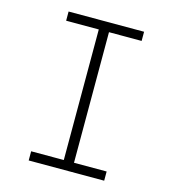

<svg xmlns="http://www.w3.org/2000/svg" viewBox="-109 -820 817 909"><g transform="rotate(15 300.0 -365.0)"><path d="M115 0V-45H275V-685H115V-730H485V-685H325V-45H485V0Z"/></g></svg>

Font: M PLUS Code Latin 60 Light
Style: Regular
Weight: 300
Width: 7
Monospace: yes
Designer: Coji Morishita
Foundry: UNDERFOREST DESIGN
Version: Version 1.005; ttfautohint (v1.8.3)